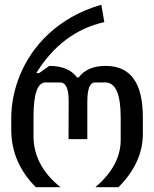

<svg xmlns="http://www.w3.org/2000/svg" viewBox="-20 -780 642 800"><path d="M129.4 0Q26.9 -102.5 26.9 -239.3V-289.6Q26.9 -330.6 35.6 -375.7Q44.4 -420.9 63 -466.6Q81.5 -512.2 111.3 -556.2Q141.1 -600.1 182.6 -638.9Q224.1 -677.7 278.8 -709Q333.5 -740.2 402.3 -760.3L414.6 -688Q237.3 -647.5 131.3 -475.6H143.1L185.1 -505.4Q265.6 -505.4 300.8 -457.5H308.1Q325.2 -481 353.5 -493.2Q381.8 -505.4 420.4 -505.4Q498 -505.4 536.6 -452.1Q575.2 -398.9 575.2 -291V-221.7Q575.2 -102.1 473.6 0H377.4Q482.9 -89.8 482.9 -196.8V-291Q482.9 -436.5 418.5 -436.5H375.5Q343.8 -436.5 343.8 -355V-200.2H265.6L266.1 -355Q267.1 -436.5 230.5 -436.5H169.9Q119.6 -436.5 119.6 -293.5V-212.9Q119.6 -90.3 231.9 0H129.4Z"/></svg>

Font: Hack
Style: Regular
Weight: 400
Monospace: yes
Designer: Christopher Simpkins
Foundry: Christopher Simpkins
Version: Version 2.019; ttfautohint (v1.4.1) -l 4 -r 80 -G 350 -x 0 -